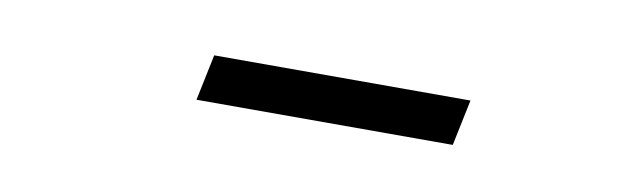

<svg xmlns="http://www.w3.org/2000/svg" viewBox="-23 -769 642 197"><g transform="rotate(10 298.0 -670.0)"><path d="M181 -646 191 -694H458L448 -646Z"/></g></svg>

Font: IBM Plex Sans Light
Style: Italic
Weight: 300
Italic angle: -11.31°
Designer: Mike Abbink, Paul van der Laan, Pieter van Rosmalen
Foundry: Bold Monday
Version: Version 3.0